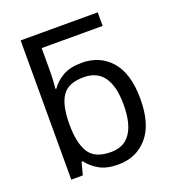

<svg xmlns="http://www.w3.org/2000/svg" viewBox="-139 -868 893 985"><g transform="rotate(-20 307.5 -375.0)"><path d="M339 10Q276 10 236 -13Q196 -36 173 -68H166L148 0H85V-760H506V-686H173V-575Q173 -541 171.5 -511.5Q170 -482 168 -465H173Q196 -499 236 -522Q276 -545 339 -545Q439 -545 499.5 -475.5Q560 -406 560 -268Q560 -130 499 -60Q438 10 339 10ZM326 -63Q398 -63 433.5 -116Q469 -169 469 -269Q469 -472 324 -472Q239 -472 206 -423Q173 -374 173 -271V-267Q173 -168 205.5 -115.5Q238 -63 326 -63Z"/></g></svg>

Font: Go Noto Kurrent-Regular
Style: Regular
Weight: 400
Designer: Monotype Design Team
Foundry: Monotype Imaging Inc.
Version: Version 2.012; ttfautohint (v1.8.4.7-5d5b)